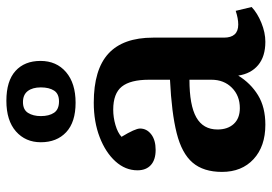

<svg xmlns="http://www.w3.org/2000/svg" viewBox="-145 -693 852 602"><g transform="rotate(-90 281.0 -392.0)"><path d="M191 14Q123 14 83 -23Q43 -60 43 -122Q43 -180 72 -214Q101 -248 164.5 -264Q228 -280 332 -285V-351Q332 -409 310.5 -436Q289 -463 238 -463Q214 -463 190 -456Q166 -449 153 -437Q179 -394 179 -379Q179 -358 161 -344Q143 -330 112 -330Q81 -330 64.5 -345Q48 -360 48 -387Q48 -425 76 -456Q104 -487 152 -505.5Q200 -524 260 -524Q364 -524 414 -478Q464 -432 464 -338V-116Q464 -71 505 -71Q524 -71 548 -79L560 -29Q541 -11 510.5 1.5Q480 14 451 14Q405 14 378 -8.5Q351 -31 345 -71Q321 -32 283.5 -9Q246 14 191 14ZM243 -66Q282 -66 307 -91Q332 -116 332 -155V-224Q252 -224 214 -202.5Q176 -181 176 -136Q176 -104 193.5 -85Q211 -66 243 -66ZM260 -581Q199 -581 167.5 -610.5Q136 -640 136 -690Q136 -738 170 -768Q204 -798 266 -798Q328 -798 359.5 -769.5Q391 -741 391 -691Q391 -641 356 -611Q321 -581 260 -581ZM264 -633Q288 -633 298 -648.5Q308 -664 308 -690Q308 -716 296.5 -731Q285 -746 262 -746Q238 -746 228 -730Q218 -714 218 -690Q218 -664 228.5 -648.5Q239 -633 264 -633Z"/></g></svg>

Font: Literata 12pt SemiBold
Style: Regular
Weight: 600
Designer: Latin by Veronika Burian and Jose Scaglione. Greek by Irene Vlachou. Cyrillic by Vera Evstafieva.
Foundry: TypeTogether
Version: Version 3.002